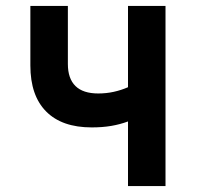

<svg xmlns="http://www.w3.org/2000/svg" viewBox="-20 -625 690 645"><path d="M410 0V-217Q383 -207 353.5 -202Q324 -197 288 -197Q188 -197 135 -250.5Q82 -304 82 -405V-605H208V-410Q208 -361 233.5 -336Q259 -311 310 -311Q337 -311 362 -316.5Q387 -322 410 -332V-605H536V0Z"/></svg>

Font: Martian Mono SemiCondensed Medium
Style: Regular
Weight: 500
Width: 4
Designer: Roman Shamin
Foundry: Evil Martians
Version: Version 1.000